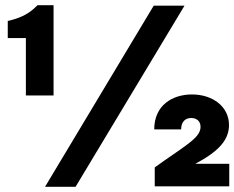

<svg xmlns="http://www.w3.org/2000/svg" viewBox="-20 -722 906 742"><path d="M125 -702 121 -698C94 -671 65 -655 19 -643L10 -641V-575H80V-353H187V-702ZM272 0 693 -700H574L154 0ZM866 -2V-89H735C825 -137 865 -181 865 -239C865 -309 803 -357 722 -357C646 -357 576 -315 576 -222H680C680 -253 698 -266 719 -266C737 -266 755 -256 755 -232C755 -194 711 -168 616 -102L578 -75V-2Z"/></svg>

Font: Be Vietnam Pro ExtraBold
Style: Regular
Weight: 800
Designer: Lam Bao, Tony Le, Vietanh Nguyen
Foundry: Yellow Type Foundry
Version: Version 1.002